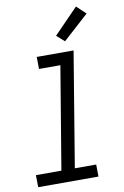

<svg xmlns="http://www.w3.org/2000/svg" viewBox="-104 -1039 709 1098"><g transform="rotate(-10 250.0 -490.0)"><path d="M376 0H26L25 -70H173L272 -665H148L147 -735H361L251 -70H375ZM322 -795 277 -835 418 -980 471 -930Z"/></g></svg>

Font: Iosevka Term Curly Oblique
Style: Regular
Weight: 400
Italic angle: -9°
Designer: Belleve Invis
Foundry: Belleve Invis
Version: Version 32.3.0